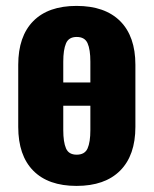

<svg xmlns="http://www.w3.org/2000/svg" viewBox="-20 -607 510 637"><path d="M189.9 -333.5H279.8V-402.3Q279.8 -442.9 270.5 -463.6Q261.2 -484.4 234.4 -484.4Q208 -484.4 199 -463.1Q189.9 -441.9 189.9 -402.3ZM234.4 -93.8Q261.2 -93.8 270.5 -114.5Q279.8 -135.3 279.8 -175.3V-256.3H189.9V-175.3Q189.9 -135.7 199 -114.7Q208 -93.8 234.4 -93.8ZM233.9 9.8Q140.1 9.8 90.3 -40.8Q40.5 -91.3 40.5 -186V-392.1Q40.5 -486.3 90.3 -536.9Q140.1 -587.4 233.9 -587.4Q328.1 -587.4 378.7 -536.9Q429.2 -486.3 429.2 -392.1V-186Q429.2 -91.8 378.7 -41Q328.1 9.8 233.9 9.8Z"/></svg>

Font: Oswald
Style: DemiBold
Weight: 600
Designer: Vernon Adams
Foundry: Vernon Adams
Version: 3.0; ttfautohint (v0.95) -l 8 -r 50 -G 200 -x 0 -w "G" -W -c